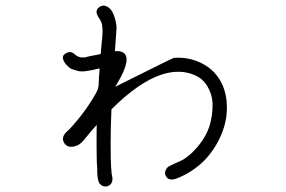

<svg xmlns="http://www.w3.org/2000/svg" viewBox="-20 -647 1040 699"><path d="M795.9 -322.3Q804.7 -295.9 805.7 -266.6Q808.6 -210.9 785.6 -156.7Q762.7 -102.5 722.7 -61.5Q678.7 -18.6 623 2.9Q595.7 12.7 585 -3.9Q579.1 -13.7 582 -23.9Q585 -34.2 592.8 -40Q600.6 -44.9 619.6 -53.2Q638.7 -61.5 647.5 -66.4Q670.9 -81.1 689.5 -101.6Q728.5 -142.6 744.1 -192.4Q753.9 -228.5 753.9 -264.6Q753.9 -299.8 735.8 -331.5Q717.8 -363.3 682.6 -376Q594.7 -409.2 479.5 -329.1Q433.6 -296.9 385.7 -249Q382.8 -181.6 382.8 -127.9Q382.8 -92.8 383.3 -65.9Q383.8 -39.1 386.7 -12.7Q394.5 14.6 379.9 26.4Q371.1 33.2 360.8 31.7Q350.6 30.3 343.8 22.5Q335 12.7 334 -19.5V-32.2Q332 -54.7 332 -82Q331.1 -128.9 332 -192.4Q312.5 -170.9 288.1 -140.6Q271.5 -119.1 254.9 -115.2Q225.6 -106.4 213.4 -127Q201.2 -147.5 223.6 -168Q231.4 -174.8 239.3 -183.6Q295.9 -246.1 333 -314.5Q337.9 -324.2 337.9 -333H338.9Q339.8 -364.3 342.8 -397.5Q338.9 -397.5 331.1 -395.5Q319.3 -392.6 314.9 -391.6Q310.5 -390.6 301.8 -389.6Q275.4 -383.8 256.8 -390.6Q250 -392.6 241.2 -395.5Q231.4 -400.4 221.2 -411.6Q210.9 -422.9 209 -435.5Q207 -448.2 226.6 -456.1H227.5Q233.4 -459 241.2 -456.1Q246.1 -455.1 254.9 -447.3L257.8 -444.3Q258.8 -444.3 258.8 -444.3Q270.5 -435.5 292 -438.5Q293.9 -440.4 346.7 -450.2Q348.6 -472.7 350.6 -496.1Q351.6 -499 352.5 -514.6Q353.5 -530.3 353.5 -536.6Q353.5 -543 352.1 -553.7Q350.6 -564.5 345.7 -572.3V-573.2Q344.7 -575.2 340.8 -581.1Q336.9 -585.9 335 -590.8Q324.2 -613.3 346.7 -624Q356.4 -628.9 365.2 -625Q384.8 -618.2 394.5 -591.8Q404.3 -565.4 404.3 -543.9Q404.3 -542 398.4 -460.9Q418 -461.9 427.7 -456.1Q461.9 -436.5 407.2 -343.8Q404.3 -338.9 399.4 -331.1Q610.4 -436.5 613.3 -436.5Q675.8 -440.4 726.1 -410.2Q776.4 -379.9 795.9 -322.3Z"/></svg>

Font: irohamaru Light
Style: Regular
Weight: 200
Designer: [Source Han Sans]
Ryoko NISHIZUKA  (kana & ideographs); Paul D. Hunt (Latin, Greek & Cyrillic); Wenlong ZHANG  (bopomofo
Version: Version 1.01